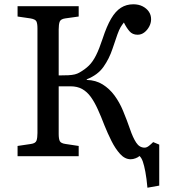

<svg xmlns="http://www.w3.org/2000/svg" viewBox="-20 -729 788 896"><path d="M668 147Q664.1 103 658.4 73Q652.8 43 646.5 24.9Q640.1 6.8 630.9 -1Q625 4.9 613 9.5Q601.1 14.2 589.8 14.2Q563 14.2 540.5 -10.5Q518.1 -35.2 500 -71.5Q481.9 -107.9 467.8 -143.1Q451.7 -185.1 436.3 -219Q420.9 -252.9 403.6 -276.9Q386.2 -300.8 363.5 -313.5Q340.8 -326.2 309.1 -326.2H253.9V-104Q253.9 -81.1 259 -70.6Q264.2 -60.1 286.1 -57.1L347.2 -47.9V0H62V-47.9L124 -57.1Q146 -60.1 150.4 -73Q154.8 -85.9 154.8 -107.9V-596.2Q154.8 -619.1 149.9 -629.2Q145 -639.2 122.1 -643.1L62 -651.9V-700.2H347.2V-651.9L284.2 -643.1Q263.2 -640.1 258.5 -627.7Q253.9 -615.2 253.9 -591.8V-377Q280.8 -377 298.8 -377.9Q316.9 -378.9 328.9 -381.8Q340.8 -384.8 350.1 -390.1Q377 -405.3 395 -423.1Q413.1 -440.9 428 -470.5Q442.9 -500 459 -548.8Q478 -606.9 498.5 -641.8Q519 -676.8 544.4 -692.9Q569.8 -709 602.1 -709Q627 -709 645.5 -699.5Q664.1 -689.9 674.6 -674.6Q685.1 -659.2 685.1 -639.2Q685.1 -621.1 676 -604.5Q667 -587.9 653.1 -577.4Q639.2 -566.9 622.1 -566.9Q598.1 -566.9 584 -583.5Q569.8 -600.1 558.1 -624Q549.3 -612.8 542.7 -601.8Q536.1 -590.8 528.1 -568.8Q520 -546.9 504.9 -501Q489.7 -455.1 462.9 -417Q436 -378.9 384.8 -358.9V-356Q426.8 -355 459 -335Q491.2 -314.9 514.6 -283Q538.1 -251 554.2 -211.9Q573.2 -166 586.7 -126.5Q600.1 -86.9 615.5 -63.5Q630.9 -40 654.8 -40Q664.6 -40 674.8 -48.1Q685.1 -56.2 694.8 -65.9L723.1 -54.2V137.2Z"/></svg>

Font: Literata
Style: Regular
Weight: 400
Designer: Latin by Veronika Burian and Jose Scaglione. Greek by Irene Vlachou. Cyrillic by Vera Evstafieva.
Foundry: TypeTogether
Version: Version 3.002